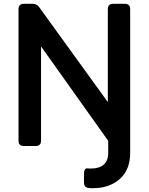

<svg xmlns="http://www.w3.org/2000/svg" viewBox="-20 -765 779 1006"><path d="M467 221Q462 221 456.5 221Q451 221 445 220Q420 218 420 190V145Q420 116 439 117Q443 118 448 118Q453 118 458 118Q499 118 523 98Q547 78 547 35V-27L195 -522V-28Q195 0 167 0H105Q77 0 77 -28V-717Q77 -745 105 -745H151Q173 -745 185 -728L545 -230V-717Q545 -745 573 -745H634Q662 -745 662 -717V35Q662 125 607.5 173Q553 221 467 221Z"/></svg>

Font: Pitagon Sans Text SemiBold
Style: Regular
Weight: 600
Designer: Travis Tran
Foundry: Pitagon
Version: Version 1.001; ttfautohint (v1.8.4.7-5d5b);gftools[0.9.26]